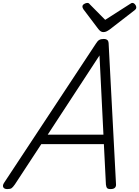

<svg xmlns="http://www.w3.org/2000/svg" viewBox="-69 -1282 954 1316"><path d="M-19 14Q-40 14 -46.5 1.5Q-53 -11 -41 -29L589 -984Q600 -1002 611.5 -1008.5Q623 -1015 642 -1015Q658 -1015 667 -1007.5Q676 -1000 676 -976L726 -22Q728 -5 719 4.5Q710 14 689 14Q671 14 665 7Q659 0 657 -17L643 -294H214L33 -18Q19 2 10 8Q1 14 -19 14ZM258 -359H640L613 -902ZM838 -1262Q848 -1262 856.5 -1252Q865 -1242 865 -1233Q865 -1225 862.5 -1221Q860 -1217 855 -1213L683 -1080Q670 -1071 660.5 -1066.5Q651 -1062 639 -1062Q629 -1062 621 -1067.5Q613 -1073 605 -1083L503 -1218Q499 -1224 497.5 -1228.5Q496 -1233 496 -1237Q496 -1248 508 -1255Q520 -1262 529 -1262Q537 -1262 541 -1258.5Q545 -1255 551 -1248L652 -1146L813 -1249Q821 -1253 826.5 -1257.5Q832 -1262 838 -1262Z"/></svg>

Font: Playwrite US Trad Light
Style: Regular
Weight: 300
Designer: Veronika Burian, José Scaglione
Foundry: TypeTogether
Version: Version 1.003